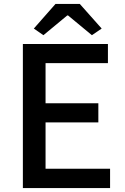

<svg xmlns="http://www.w3.org/2000/svg" viewBox="-20 -962 640 982"><path d="M97 0V-737H532V-639H213V-434H483V-336H213V-99H543V0ZM202 -782 153 -816 264 -942H388L500 -816L450 -782L328 -883H324Z"/></svg>

Font: Source Han Sans SC Medium
Style: Regular
Weight: 500
Designer: Ryoko NISHIZUKA 西塚涼子 (kana, bopomofo & ideographs); Paul D. Hunt (Latin, Greek & Cyrillic); Sandoll Communications 산돌커뮤니
Foundry: Adobe
Version: Version 2.004;hotconv 1.0.118;makeotfexe 2.5.65603